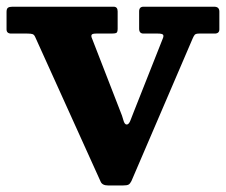

<svg xmlns="http://www.w3.org/2000/svg" viewBox="-22 -540 674 572"><path d="M377 -208 462.5 -424Q466.5 -433 463.8 -436.5Q461 -440 448.5 -440H405.5Q392.5 -440 392.5 -454.5V-506Q392.5 -520 405.5 -520H616Q631.5 -520 631.5 -505.5V-452.5Q631.5 -440 617.5 -440H571.5Q561 -440 558 -436.2Q555 -432.5 552 -425.5L369.5 -0.5Q365.5 7.5 360.8 10Q356 12.5 344.5 12.5H300Q283 12.5 278 1.5L82.5 -430.5Q79.5 -437 74.5 -438.5Q69.5 -440 59.5 -440H11.5Q-2.5 -440 -2.5 -452.5V-504.5Q-2.5 -514 1.8 -517Q6 -520 15 -520H316.5Q328.5 -520 328.5 -506V-454.5Q328.5 -444 324.5 -442Q320.5 -440 310 -440H264.5Q252.5 -440 250.8 -436Q249 -432 252.5 -424.5L336 -209.5Q342 -195.5 345.5 -182.2Q349 -169 355.5 -169Q362 -169 366.8 -181.8Q371.5 -194.5 377 -208Z"/></svg>

Font: Besley
Style: Bold
Weight: 700
Designer: Owen Earl
Foundry: indestructible type*
Version: Version 2.001; ttfautohint (v1.8.3)